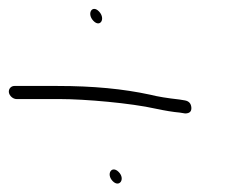

<svg xmlns="http://www.w3.org/2000/svg" viewBox="-33 -528 554 440"><path d="M225.2 -113C240.5 -97.2 255 -117.8 238.9 -134C223.1 -149.8 209.6 -129.2 225.2 -113ZM180.8 -480.5C196.4 -463.8 209.6 -484.9 194.1 -501.5C178.5 -518.2 165.2 -497.1 180.8 -480.5ZM4.9 -301H103.9C161.5 -301 267.7 -291.6 323.4 -279C345.5 -274.3 364 -271.3 378.9 -270L391.2 -268C401.5 -268 406.3 -272.6 405.5 -281.9C404.7 -291.1 399.6 -296.5 390.2 -298L377.9 -300C350.6 -303 328.4 -306.6 311.1 -311C249.5 -324.3 181.1 -331 98.9 -331H-0.1C-8 -331 -13.9 -323.9 -12.6 -316C-11.3 -308.1 -3 -301 4.9 -301Z"/></svg>

Font: MewTooHand
Style: CondLta
Weight: 400
Designer: Mew Too, Robert Jablonski
Version: Version 0.77